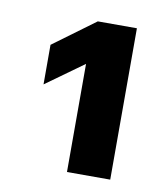

<svg xmlns="http://www.w3.org/2000/svg" viewBox="-50 -740 336 411"><g transform="rotate(10 118.0 -534.5)"><path d="M122 -605 40 -546V-632L131 -699H216V-370H122Z"/></g></svg>

Font: Prompt Medium
Style: Regular
Weight: 500
Designer: Katatrad Team
Foundry: CadsonDemak
Version: Version 1.000